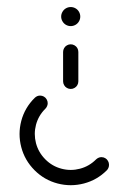

<svg xmlns="http://www.w3.org/2000/svg" viewBox="-20 -539 374 559"><path d="M213.7 -490.7Q213.7 -483.3 210 -476.9Q206.3 -470.4 199.8 -466.7Q193.3 -463 185.9 -463Q178.5 -463 172 -466.7Q165.6 -470.4 161.9 -476.9Q158.1 -483.3 158.1 -490.7Q158.1 -498.1 161.9 -504.6Q165.6 -511.1 172 -514.8Q178.5 -518.5 185.9 -518.5Q193.3 -518.5 199.8 -514.8Q206.3 -511.1 210 -504.6Q213.7 -498.1 213.7 -490.7ZM185.9 -280Q180 -280 174.8 -283Q169.6 -285.9 166.7 -291.1Q163.7 -296.3 163.7 -302.2V-387.8Q163.7 -393.7 166.7 -398.9Q169.6 -404.1 174.8 -407Q180 -410 185.9 -410Q191.9 -410 197 -407Q202.2 -404.1 205.2 -398.9Q208.1 -393.7 208.1 -387.8V-302.2Q208.1 -296.3 205.2 -291.1Q202.2 -285.9 197 -283Q191.9 -280 185.9 -280ZM275.2 -81.5Q281.5 -81.5 286.5 -78.5Q291.5 -75.6 294.4 -70.4Q297.4 -65.2 297.4 -59.3Q297.4 -54.4 295.7 -50.4Q294.1 -46.3 291.1 -43.3Q262.6 -14.8 224.3 -4.8Q185.9 5.2 147.6 -4.8Q109.3 -14.8 80.7 -43.3Q51.9 -72.2 41.9 -110.6Q31.9 -148.9 42 -187.2Q52.2 -225.6 81.1 -254.1Q84.1 -257 88 -258.9Q91.9 -260.7 96.7 -260.7Q102.6 -260.7 107.8 -257.8Q113 -254.8 115.9 -249.6Q118.9 -244.4 118.9 -238.5Q118.9 -234.1 117 -229.8Q115.2 -225.6 112.2 -222.6Q91.9 -202.6 84.8 -175.7Q77.8 -148.9 84.8 -122Q91.9 -95.2 112.2 -74.8Q132.2 -54.8 159.1 -47.8Q185.9 -40.7 212.8 -47.8Q239.6 -54.8 259.6 -74.8Q262.6 -77.8 266.7 -79.6Q270.7 -81.5 275.2 -81.5Z"/></svg>

Font: 26F Galaxy Sans
Style: Regular
Weight: 400
Designer: C₂₉H₂₅N₃O₅
Version: Version 1.100;FEAKit 1.0